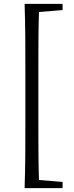

<svg xmlns="http://www.w3.org/2000/svg" viewBox="-20 -798 384 991"><path d="M144 173H303V141L181 131C178 30 178 -72 178 -172V-433C178 -535 178 -636 181 -736L303 -746V-778H107C111 -663 111 -547 111 -433V-172C111 -56 111 61 107 173Z"/></svg>

Font: Source Han Serif KR
Style: Regular
Weight: 400
Designer: Ryoko NISHIZUKA 西塚涼子 (kana & ideographs); Frank Grießhammer (Latin, Greek & Cyrillic); Wenlong ZHANG 张文龙 (bopomofo); San
Foundry: Adobe
Version: Version 2.001;hotconv 1.1.0;makeotfexe 2.6.0